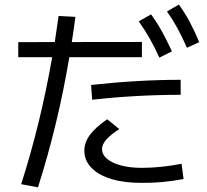

<svg xmlns="http://www.w3.org/2000/svg" viewBox="-20 -802 904 837"><path d="M207.5 -552.7H59.6V-618.2L218.8 -618.7Q230 -691.4 235.4 -732.4L308.6 -728.5Q302.7 -679.7 293 -618.7L598.6 -619.1V-552.7H282.2Q232.9 -258.8 145.5 14.6L72.3 1Q156.7 -262.2 207.5 -552.7ZM347.7 -145.5Q347.7 -180.7 371.6 -213.4Q395.5 -246.1 447.3 -282.2L500 -239.3Q461.4 -214.4 443.1 -193.1Q424.8 -171.9 424.8 -152.3Q424.8 -128.4 446.5 -109.9Q468.3 -91.3 507.6 -80.8Q546.9 -70.3 597.7 -70.3Q679.2 -70.3 771.5 -87.9L780.3 -21.5Q683.1 -3.4 597.7 -4.9Q522.5 -4.4 465.8 -21.5Q409.2 -38.6 378.4 -70.6Q347.7 -102.5 347.7 -145.5ZM767.6 -454.1V-388.7Q575.2 -388.7 381.8 -367.2L377 -431.6Q582 -454.1 767.6 -454.1ZM585 -709 638.7 -739.3Q664.6 -703.6 685.5 -665.8Q706.5 -627.9 729.5 -578.1L674.8 -550.8Q653.3 -598.1 631.8 -635.5Q610.4 -672.9 585 -709ZM708 -752 759.8 -782.2Q786.1 -745.6 807.1 -706.3Q828.1 -667 848.6 -618.2L794.9 -593.8Q773.9 -641.6 753.4 -679.2Q732.9 -716.8 708 -752Z"/></svg>

Font: Pretendard GOV
Style: Regular
Weight: 400
Designer: Base glyphs from Inter by Rasmus Andersson; Hangeul glyphs from Noto Sans CJK(Source Han Sans) by Jang Soo-young and Kan
Foundry: Kil Hyung-jin
Version: Version 1.309